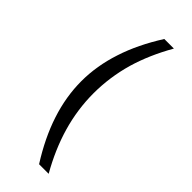

<svg xmlns="http://www.w3.org/2000/svg" viewBox="-283 -791 955 955"><g transform="rotate(45 195.0 -313.5)"><path d="M301.8 -753.9Q239.3 -644.5 208 -538.1Q176.3 -427.2 176.3 -314Q176.3 -200.7 208.5 -89.4Q239.7 18.1 301.8 127H234.4Q162.6 13.7 127 -95.2Q90.8 -205.6 90.8 -314Q90.8 -421.9 127 -531.7Q162.1 -640.1 234.4 -753.9Z"/></g></svg>

Font: Elshan
Style: Regular
Weight: 400
Foundry: DejaVu fonts team - Redesigned by Saber Rastikerdar (Samim font) - Edited by Jalil Hamdollahi
Version: Version 0.9.9; ttfautohint (v1.4.1.5-446e)